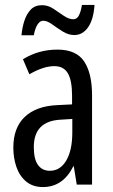

<svg xmlns="http://www.w3.org/2000/svg" viewBox="-20 -748 456 778"><path d="M213 -547Q289 -547 321 -499Q353 -451 353 -362V0H291L279 -74H277Q235 10 154 10Q113 10 86 -12.5Q59 -35 46.5 -71.5Q34 -108 34 -150Q34 -230 80 -274Q126 -318 211 -322L272 -325V-360Q272 -422 255 -451Q238 -480 200 -480Q156 -480 99 -447L73 -508Q136 -547 213 -547ZM225 -263Q117 -257 117 -152Q117 -103 134 -79.5Q151 -56 182 -56Q224 -56 248.5 -97.5Q273 -139 273 -212V-266ZM67 -605Q70 -637 79 -664.5Q88 -692 105 -709.5Q122 -727 150 -727Q175 -727 196.5 -712.5Q218 -698 238.5 -684Q259 -670 277 -670Q292 -670 300 -686Q308 -702 312 -728H363Q359 -669 337 -637.5Q315 -606 281 -606Q257 -606 234 -620.5Q211 -635 191 -649.5Q171 -664 155 -664Q142 -664 132 -648.5Q122 -633 117 -605Z"/></svg>

Font: Noto Sans Oriya ExtCond
Style: Regular
Weight: 400
Width: 2
Designer: Amélie Bonet and Sol Matas
Foundry: Google LLC
Version: Version 2.006; ttfautohint (v1.8.4.7-5d5b)